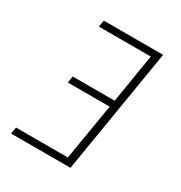

<svg xmlns="http://www.w3.org/2000/svg" viewBox="-172 -857 921 979"><g transform="rotate(30 288.0 -367.5)"><path d="M34 0H384L505 -735H156L149 -696H455L408 -409H161L155 -370H401L346 -39H41Z"/></g></svg>

Font: Iosevka Sparkle Extralight
Style: Italic
Weight: 200
Italic angle: -9°
Designer: Belleve Invis
Foundry: Belleve Invis
Version: Version 4.5.0; ttfautohint (v1.8.3)